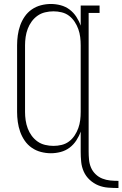

<svg xmlns="http://www.w3.org/2000/svg" viewBox="-20 -763 616 966"><path d="M576 183Q550 183 524 181Q498 179 474.5 169.5Q451 160 431.5 142Q412 124 401.5 100.5Q391 77 388.5 51.5Q386 26 386 0V-101Q378 -78 364 -56.5Q350 -35 330 -20Q310 -5 285.5 1.5Q261 8 236 8Q211 8 186 1.5Q161 -5 140 -19.5Q119 -34 104.5 -55Q90 -76 81.5 -100Q73 -124 69.5 -149.5Q66 -175 66 -200V-535Q66 -560 69.5 -585.5Q73 -611 81.5 -635Q90 -659 104.5 -680Q119 -701 140 -715.5Q161 -730 186 -736.5Q211 -743 236 -743Q261 -743 285.5 -736.5Q310 -730 330 -715Q350 -700 364 -678.5Q378 -657 386 -634V-735H481V-698H426V0Q426 20 428 41Q430 62 438 80.5Q446 99 461 113.5Q476 128 495 135.5Q514 143 534.5 145Q555 147 576 147ZM249 -29Q270 -29 290.5 -34Q311 -39 327.5 -51.5Q344 -64 355.5 -81.5Q367 -99 374 -118.5Q381 -138 383.5 -158.5Q386 -179 386 -200V-535Q386 -556 383.5 -576.5Q381 -597 374 -616.5Q367 -636 355.5 -653.5Q344 -671 327.5 -683.5Q311 -696 290.5 -701Q270 -706 249 -706Q228 -706 207 -701Q186 -696 169 -684Q152 -672 139.5 -655Q127 -638 119.5 -618Q112 -598 109 -577Q106 -556 106 -535V-200Q106 -179 109 -158Q112 -137 119.5 -117Q127 -97 139.5 -80Q152 -63 169 -51Q186 -39 207 -34Q228 -29 249 -29Z"/></svg>

Font: Iosevka Slab Extralight
Style: Regular
Weight: 200
Monospace: yes
Designer: Belleve Invis
Foundry: Belleve Invis
Version: Version 11.1.1; ttfautohint (v1.8.3)